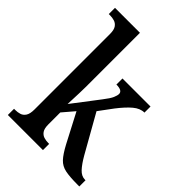

<svg xmlns="http://www.w3.org/2000/svg" viewBox="-221 -862 963 963"><g transform="rotate(45 261.0 -380.0)"><path d="M15 0V-44H24Q40 -44 55 -48.5Q70 -53 80 -68Q90 -83 90 -114V-650Q90 -679 80 -693Q70 -707 55 -711.5Q40 -716 24 -716H15V-760H192V-375Q192 -358 191 -329.5Q190 -301 189 -277.5Q188 -254 188 -251L295 -391Q320 -423 327.5 -440.5Q335 -458 335 -469Q335 -493 292 -493V-536H491V-493Q461 -493 432.5 -469Q404 -445 370 -401L316 -328L429 -128Q452 -88 472.5 -66Q493 -44 518 -44H522V0H510Q454 0 422.5 -6.5Q391 -13 370.5 -35Q350 -57 326 -102L245 -257L192 -195V-111Q192 -81 202 -67Q212 -53 227 -48.5Q242 -44 258 -44H264V0Z"/></g></svg>

Font: Noto Serif Lao Condensed Medium
Style: Regular
Weight: 500
Width: 3
Designer: Monotype Design Team
Foundry: Monotype Imaging Inc.
Version: Version 2.003; ttfautohint (v1.8.4.7-5d5b)